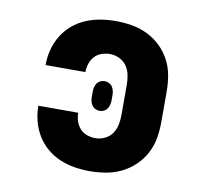

<svg xmlns="http://www.w3.org/2000/svg" viewBox="-66 -609 732 688"><g transform="rotate(10 300.0 -265.0)"><path d="M302 8Q274 8 246.5 3.5Q219 -1 193 -12Q167 -23 145.5 -41.5Q124 -60 109.5 -84Q95 -108 88 -135.5Q81 -163 81 -191Q81 -191 81 -191Q81 -191 81 -191H226Q226 -191 226 -191Q226 -191 226 -191Q226 -191 226 -191Q226 -191 226 -191Q226 -175 231 -160Q236 -145 246.5 -133.5Q257 -122 272 -117Q287 -112 302 -112Q320 -112 336.5 -120Q353 -128 363 -142.5Q373 -157 376.5 -174.5Q380 -192 380 -210V-320Q380 -338 376.5 -355.5Q373 -373 363 -387.5Q353 -402 336.5 -410Q320 -418 302 -418Q287 -418 272 -413Q257 -408 246.5 -396.5Q236 -385 231 -370Q226 -355 226 -339Q226 -339 226 -339Q226 -339 226 -339Q226 -339 226 -339Q226 -339 226 -339H81Q81 -339 81 -339Q81 -339 81 -339Q81 -367 88 -394.5Q95 -422 109.5 -446Q124 -470 145.5 -488.5Q167 -507 193 -518Q219 -529 246.5 -533.5Q274 -538 302 -538Q332 -538 361.5 -533Q391 -528 417.5 -515Q444 -502 465.5 -481.5Q487 -461 501 -434.5Q515 -408 520 -379Q525 -350 525 -320V-210Q525 -180 520 -151Q515 -122 501 -95.5Q487 -69 465.5 -48.5Q444 -28 417.5 -15Q391 -2 361.5 3Q332 8 302 8ZM300 -211Q292 -211 284.5 -214.5Q277 -218 272.5 -224.5Q268 -231 266 -239Q264 -247 264 -255V-275Q264 -283 266 -291Q268 -299 272.5 -305.5Q277 -312 284.5 -315.5Q292 -319 300 -319Q308 -319 315.5 -315.5Q323 -312 327.5 -305.5Q332 -299 334 -291Q336 -283 336 -275V-255Q336 -247 334 -239Q332 -231 327.5 -224.5Q323 -218 315.5 -214.5Q308 -211 300 -211Z"/></g></svg>

Font: Iosevka Slab Heavy Extended
Style: Regular
Weight: 900
Width: 7
Monospace: yes
Designer: Belleve Invis
Foundry: Belleve Invis
Version: Version 11.1.0; ttfautohint (v1.8.3)